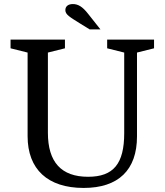

<svg xmlns="http://www.w3.org/2000/svg" viewBox="-20 -915 812 946"><path d="M414 -847C386 -883 364 -895 339 -895C316 -895 302 -884 302 -865C302 -843 324 -831 375 -799L422 -770H475ZM592 -259C592 -108 539 -44 414 -44C282 -44 216 -116 216 -261V-656L300 -677V-720H32V-677L116 -656V-244C116 -81 215 11 392 11C564 11 655 -78 655 -243V-656L739 -677V-720H508V-677L592 -656Z"/></svg>

Font: Domine
Style: Regular
Weight: 400
Designer: Pablo Impallari, Rodrigo Fuenzalida, Brenda Gallo
Foundry: Pablo Impallari, Rodrigo Fuenzalida, Brenda Gallo
Version: Version 2.000